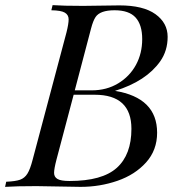

<svg xmlns="http://www.w3.org/2000/svg" viewBox="-53 -728 705 748"><path d="M217.8 -22.9Q345.2 -22.9 402.1 -74.2Q459 -125.5 459 -226.1Q459 -358.9 315.9 -358.9H233.9L167 -106Q157.7 -70.3 157.7 -54.4Q157.7 -38.6 170.9 -30.8Q184.1 -22.9 217.8 -22.9ZM304.2 -376Q362.3 -376 407.2 -403.1Q452.1 -430.2 476.6 -475.1Q501 -520 501 -575.7Q501 -631.3 475.3 -659.7Q449.7 -688 393.3 -688Q336.9 -688 319.3 -661.6Q309.6 -647 301.8 -617.2L238.3 -376ZM147 -688 151.9 -708Q192.9 -705.1 271 -705.1L412.1 -707Q504.9 -707 552.5 -672.9Q600.1 -638.7 600.1 -584.5Q600.1 -530.3 571.3 -489.3Q516.6 -411.6 395 -374Q559.1 -347.2 559.1 -210.9Q559.1 -143.1 516.1 -95.2Q473.1 -47.4 404.8 -23.7Q336.4 0 261.2 0L88.9 -2.9Q9.3 -2.9 -33.2 0L-28.8 -20Q7.3 -21.5 25.1 -27.8Q43 -34.2 53.7 -51.3Q64.5 -68.4 74.2 -106L206.1 -602.1Q214.4 -635.3 214.4 -652.6Q214.4 -669.9 199.7 -678.7Q185.1 -687.5 147 -688Z"/></svg>

Font: PlayfairDisplay-Italic
Style: Italic
Weight: 400
Italic angle: -14°
Designer: Claus Eggers Sørensen
Foundry: Claus Eggers Sørensen
Version: Version 1.002;PS 001.002;hotconv 1.0.70;makeotf.lib2.5.58329